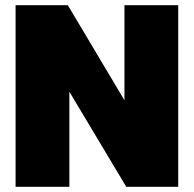

<svg xmlns="http://www.w3.org/2000/svg" viewBox="-20 -719 746 739"><path d="M40 -699H241L459 -333V-699H666V0H466L247 -366V0H40Z"/></svg>

Font: Prompt ExtraBold
Style: Regular
Weight: 800
Designer: Katatrad Team
Foundry: CadsonDemak
Version: Version 1.001